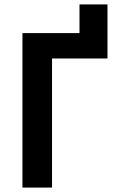

<svg xmlns="http://www.w3.org/2000/svg" viewBox="-20 -850 525 870"><path d="M340.2 -700H81.7V0H215.8V-585H467V-830H340.2Z"/></svg>

Font: Tilda Sans VF
Style: Regular
Weight: 400
Designer: ParaType Ltd
Foundry: ParaType Ltd
Version: Version 1.010